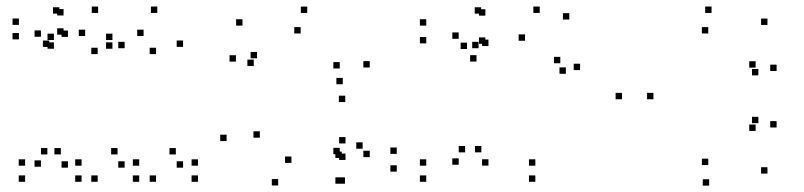

<svg xmlns="http://www.w3.org/2000/svg" viewBox="-20 -560 2520 602"><path d="M416.5 10V-10H396.5V10ZM416.5 -40.5V-60.5H396.5V-40.5ZM348.5 -75.8V-95.8H328.5V-75.8ZM370.8 -34.3V-54.3H350.8V-34.3ZM370.8 -408.8V-428.8H350.8V-408.8ZM287.7 -519.5V-539.5H267.7V-519.5ZM149 -434.5V-454.5H129V-434.5ZM149 -407.2V-427.2H129V-407.2ZM247 -447V-467H227V-447ZM286.2 -390.3V-410.3H266.2V-390.3ZM286.2 10V-10H266.2V10ZM600.7 10V-10H580.7V10ZM600.7 -40.5V-60.5H580.7V-40.5ZM531.3 -75.8V-95.8H511.3V-75.8ZM554 -34.3V-54.3H534V-34.3ZM554 -413V-433H534V-413ZM473.2 -519.5V-539.5H453.2V-519.5ZM332.5 -434.5V-454.5H312.5V-434.5ZM332.5 -407.2V-427.2H312.5V-407.2ZM430.2 -447V-467H410.2V-447ZM469.3 -390.3V-410.3H449.3V-390.3ZM469.3 10V-10H449.3V10ZM235.8 10V-10H215.8V10ZM235.8 -40.5V-60.5H215.8V-40.5ZM170.7 -75.8V-95.8H150.7V-75.8ZM193 -34.3V-54.3H173V-34.3ZM193 -444.3V-464.3H173V-444.3ZM179.3 -451.3V-471.3H159.3V-451.3ZM179.3 -511.5V-531.5H159.3V-511.5ZM166.2 -517.2V-537.2H146.2V-517.2ZM39.3 -482V-502H19.3V-482ZM39.3 -436.5V-456.5H19.3V-436.5ZM134.5 -412.8V-432.8H114.5V-412.8ZM108.3 -444.7V-464.7H88.3V-444.7ZM108.3 -37.2V-57.2H88.3V-37.2ZM128.5 -75.8V-95.8H108.5V-75.8ZM58.7 -40.5V-60.5H38.7V-40.5ZM58.7 10V-10H38.7V10Z M1061.8 16V-4H1041.8V16ZM1224 -21.8V-41.8H1204V-21.8ZM1224 -77.5V-97.5H1204V-77.5ZM1117 -93.7V-113.7H1097V-93.7ZM1139.3 -67.3V-87.3H1119.3V-67.3ZM1139.3 -348.3V-368.3H1119.3V-348.3ZM943.3 -519.3V-539.3H923.3V-519.3ZM740.3 -479.7V-499.7H720.3V-479.7ZM719.7 -366.8V-386.8H699.7V-366.8ZM775.7 -353.2V-373.2H755.7V-353.2ZM785.8 -377.2V-397.2H765.8V-377.2ZM922.7 -455V-475H902.7V-455ZM1045.2 -345.3V-365.3H1025.2V-345.3ZM1045.2 -76.5V-96.5H1025.2V-76.5ZM1051.5 -64.7V-84.7H1031.5V-64.7ZM1051.5 16V-4H1031.5V16ZM1063.3 -58.5V-78.5H1043.3V-58.5ZM1063.3 -110.2V-130.2H1043.3V-110.2ZM893.7 -49.3V-69.3H873.7V-49.3ZM794.7 -128.3V-148.3H774.7V-128.3ZM1062.5 -240V-260H1042.5V-240ZM1054.7 -295.8V-315.8H1034.7V-295.8ZM690.5 -117.7V-137.7H670.5V-117.7ZM852.2 21.5V1.5H832.2V21.5Z M1658.5 10V-10H1638.5V10ZM1658.5 -40.5V-60.5H1638.5V-40.5ZM1489.2 -82.3V-102.3H1469.2V-82.3ZM1511.5 -40.7V-60.7H1491.5V-40.7ZM1511.5 -415.7V-435.7H1491.5V-415.7ZM1501.8 -422.7V-442.7H1481.8V-422.7ZM1501.8 -511V-531H1481.8V-511ZM1488.5 -517.2V-537.2H1468.5V-517.2ZM1316.5 -479.7V-499.7H1296.5V-479.7ZM1316.5 -424V-444H1296.5V-424ZM1444.3 -406.3V-426.3H1424.3V-406.3ZM1418.2 -438.3V-458.3H1398.2V-438.3ZM1418.2 -43.5V-63.5H1398.2V-43.5ZM1438.3 -82.3V-102.3H1418.3V-82.3ZM1316.5 -40.5V-60.5H1296.5V-40.5ZM1316.5 10V-10H1296.5V10ZM1798.8 -340.2V-360.2H1778.8V-340.2ZM1765 -498.7V-518.7H1745V-498.7ZM1672.3 -519.5V-539.5H1652.3V-519.5ZM1480.5 -408.8V-428.8H1460.5V-408.8ZM1474 -367V-387H1454V-367ZM1626.2 -432.2V-452.2H1606.2V-432.2ZM1736.8 -361.7V-381.7H1716.8V-361.7ZM1754.2 -328.7V-348.7H1734.2V-328.7Z M2386.3 -15.7V-35.7H2366.3V-15.7ZM2415 -160.3V-180.3H2395V-160.3ZM2357.8 -173.8V-193.8H2337.8V-173.8ZM2349.2 -149.5V-169.5H2329.2V-149.5ZM2200.7 -42.5V-62.5H2180.7V-42.5ZM2028.8 -248.8V-268.8H2008.8V-248.8ZM2200.7 -455V-475H2180.7V-455ZM2349.2 -348V-368H2329.2V-348ZM2357.8 -323.7V-343.7H2337.8V-323.7ZM2415 -337.3V-357.3H2395V-337.3ZM2386.3 -481.8V-501.8H2366.3V-481.8ZM2211 -519.5V-539.5H2191V-519.5ZM1930.2 -248.8V-268.8H1910.2V-248.8ZM2203.5 22V2H2183.5V22Z"/></svg>

Font: Monaspace Xenon Dots Var
Style: Regular
Weight: 400
Designer: Riley Cran and the Lettermatic Team
Version: Version 1.100 (Monaspace Xenon Dots)